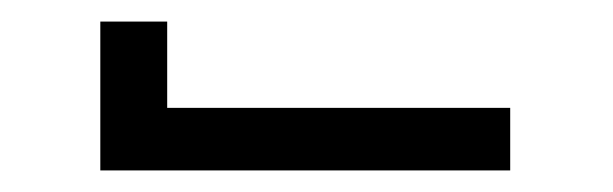

<svg xmlns="http://www.w3.org/2000/svg" viewBox="-20 -757 568 178"><path d="M73 -737H135V-657H453V-599H73Z"/></svg>

Font: PlemolJP
Style: Regular
Weight: 400
Monospace: yes
Version: v2.0.4; ttfautohint (v1.8.4.7-5d5b-dirty) -l 6 -r 45 -G 200 